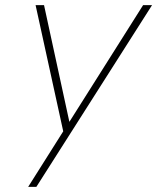

<svg xmlns="http://www.w3.org/2000/svg" viewBox="-20 -521 614 750"><path d="M90 209H122L574 -501H539L251 -45L152 -501H119L227 -8Z"/></svg>

Font: Advent Pro ExtraLight
Style: Italic
Weight: 250
Italic angle: -12°
Version: Version 3.000